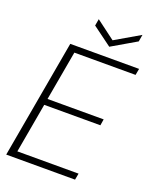

<svg xmlns="http://www.w3.org/2000/svg" viewBox="-161 -975 861 1067"><g transform="rotate(20 270.0 -442.0)"><path d="M9 0 133 -700H540L533 -662H171L119 -369H451L445 -332H113L61 -38H423L416 0ZM493 -884 486 -843 342 -759 228 -843 235 -883 347 -799Z"/></g></svg>

Font: DM Sans 36pt ExtraLight
Style: Italic
Weight: 250
Italic angle: -10°
Designer: Colophon Foundry, Jonny Pinhorn
Foundry: Colophon Foundry
Version: Version 4.004;gftools[0.9.30]